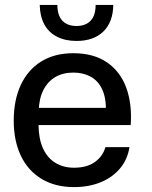

<svg xmlns="http://www.w3.org/2000/svg" viewBox="-20 -754 619 783"><path d="M282 9Q205 9 149.5 -24.5Q94 -58 65 -119Q36 -180 36 -262Q36 -346 65 -408Q94 -470 148.5 -503.5Q203 -537 279 -537Q362 -537 416.5 -499.5Q471 -462 495 -396Q519 -330 513 -244H137Q138 -186 156 -147.5Q174 -109 206.5 -89.5Q239 -70 282 -70Q334 -70 366.5 -93Q399 -116 410 -154H508Q500 -103 469 -66.5Q438 -30 390 -10.5Q342 9 282 9ZM138 -301 128 -314H422L412 -300Q413 -355 396.5 -390Q380 -425 349.5 -441.5Q319 -458 279 -458Q237 -458 206 -440Q175 -422 157 -387Q139 -352 138 -301ZM292 -587Q246 -587 212 -604.5Q178 -622 160.5 -655Q143 -688 142 -734H214Q214 -691 234.5 -669.5Q255 -648 292 -648Q329 -648 349.5 -669.5Q370 -691 370 -734H442Q441 -664 401.5 -625.5Q362 -587 292 -587Z"/></svg>

Font: Mona Sans ExtraLight Medium
Style: Regular
Weight: 500
Version: Version 2.000